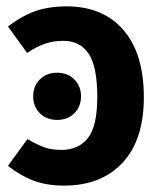

<svg xmlns="http://www.w3.org/2000/svg" viewBox="-20 -566 504 602"><path d="M431 -261Q431 -127 364 -55.5Q297 16 181 16Q127 16 85.5 0.5Q44 -15 5 -46L66 -130Q97 -112 119.5 -104Q142 -96 173 -96Q226 -96 255.5 -133Q285 -170 285 -262Q285 -357 258 -397.5Q231 -438 178 -438Q147 -438 120 -428.5Q93 -419 65 -400L5 -483Q48 -516 90.5 -531Q133 -546 189 -546Q303 -546 367 -472Q431 -398 431 -261ZM234 -264Q234 -232 213 -211Q192 -190 159 -190Q126 -190 105 -211Q84 -232 84 -264Q84 -296 105 -317Q126 -338 159 -338Q192 -338 213 -317Q234 -296 234 -264Z"/></svg>

Font: Fira Sans Condensed SemiBold
Style: Regular
Weight: 600
Width: 3
Designer: bBox Type GmbH & Carrois Corporate GbR & Edenspiekermann AG
Foundry: bBox Type GmbH & Carrois Corporate GbR & Edenspiekermann AG
Version: Version 4.301